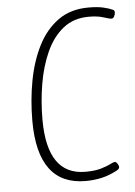

<svg xmlns="http://www.w3.org/2000/svg" viewBox="-52 -746 555 792"><g transform="rotate(-5 225.5 -350.0)"><path d="M271 6Q73 6 73 -260Q73 -346 88 -426Q103 -506 135 -569Q167 -632 218.5 -669Q270 -706 344 -706Q381 -706 405 -700.5Q429 -695 444 -688Q451 -685 451 -677Q451 -668 446.5 -660Q442 -652 436 -652Q427 -652 403 -660Q379 -668 342 -668Q279 -668 235.5 -633Q192 -598 165.5 -539Q139 -480 127 -408Q115 -336 115 -262Q115 -32 273 -32Q312 -32 337.5 -39.5Q363 -47 377.5 -54.5Q392 -62 397 -62Q402 -62 407.5 -54Q413 -46 413 -39Q413 -32 402 -26Q371 -9 338.5 -1.5Q306 6 271 6Z"/></g></svg>

Font: Asap Condensed Condensed Thin
Style: Italic
Weight: 100
Width: 3
Italic angle: -6°
Designer: Pablo Cosgaya
Foundry: Omnibus-Type
Version: Version 3.001; ttfautohint (v1.8.4.7-5d5b)